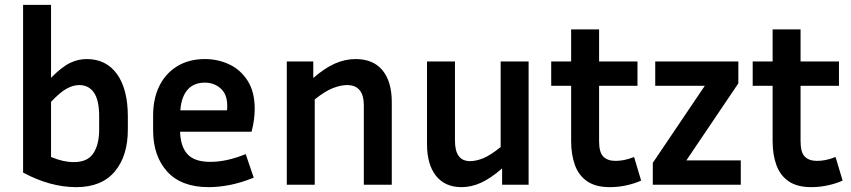

<svg xmlns="http://www.w3.org/2000/svg" viewBox="-20 -760 3500 790"><path d="M506 -227Q506 -118 452 -54Q398 10 294 10Q186 10 75 -50V-740H190V-440Q236 -486 269 -501.5Q302 -517 337 -517Q417 -517 461.5 -455Q506 -393 506 -281ZM306 -410Q282 -410 255.5 -396Q229 -382 190 -341V-114Q217 -103 239.5 -98Q262 -93 284 -93Q340 -93 364 -129Q388 -165 388 -227V-281Q388 -348 366.5 -379Q345 -410 306 -410Z M1024 -29Q972 -8 926 1Q880 10 839 10Q726 10 668 -54Q610 -118 610 -224V-284Q610 -355 636 -407Q662 -459 710 -488Q758 -517 823 -517Q876 -517 922.5 -495.5Q969 -474 998.5 -428.5Q1028 -383 1028 -312Q1028 -291 1025 -267.5Q1022 -244 1015 -218H721Q723 -156 752 -125Q781 -94 845 -94Q879 -94 915.5 -102Q952 -110 991 -126ZM823 -420Q777 -420 751.5 -390.5Q726 -361 722 -306H914Q915 -311 915 -315.5Q915 -320 915 -324Q915 -372 888 -396Q861 -420 823 -420Z M1408 -410Q1383 -410 1351 -398Q1319 -386 1275 -351V0H1160V-507H1269V-439Q1316 -480 1358 -498.5Q1400 -517 1443 -517Q1516 -517 1554 -470.5Q1592 -424 1592 -340V0H1477V-326Q1477 -410 1408 -410Z M2046 0V-67Q2000 -27 1960 -8.5Q1920 10 1879 10Q1811 10 1774 -36.5Q1737 -83 1737 -167V-507H1852V-181Q1852 -97 1914 -97Q1939 -97 1968.5 -109Q1998 -121 2040 -155V-507H2155V0Z M2618 -17Q2592 -5 2558 2.5Q2524 10 2489 10Q2431 10 2396 -14Q2361 -38 2345.5 -81Q2330 -124 2330 -179V-407H2248V-507H2330V-639H2445V-507H2603V-407H2445V-179Q2445 -133 2462.5 -115.5Q2480 -98 2513 -98Q2529 -98 2547.5 -101.5Q2566 -105 2589 -114Z M3028 -100V0H2666V-90L2880 -407H2676V-507H3018V-417L2804 -100Z M3447 -17Q3421 -5 3387 2.5Q3353 10 3318 10Q3260 10 3225 -14Q3190 -38 3174.5 -81Q3159 -124 3159 -179V-407H3077V-507H3159V-639H3274V-507H3432V-407H3274V-179Q3274 -133 3291.5 -115.5Q3309 -98 3342 -98Q3358 -98 3376.5 -101.5Q3395 -105 3418 -114Z"/></svg>

Font: Inria Sans
Style: Bold
Weight: 700
Designer: Black Foundry Team
Foundry: Black Foundry
Version: Version 1.2; ttfautohint (v1.8.3)